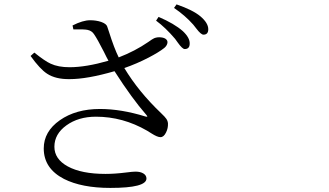

<svg xmlns="http://www.w3.org/2000/svg" viewBox="-20 -831 1540 898"><path d="M496.1 47.9Q362.3 47.9 279.3 5.9Q184.6 -43 184.6 -136.7Q184.6 -215.8 259.8 -268.6Q335 -321.3 447.3 -321.3Q546.9 -321.3 660.2 -286.1Q668 -284.2 668.9 -285.6Q669.9 -287.1 665 -293Q596.7 -371.1 515.6 -498Q387.7 -460.9 305.7 -460.9Q240.2 -460 200.2 -486.3Q167 -507.8 123 -569.3L140.6 -585Q190.4 -544.9 216.8 -533.2Q252 -516.6 305.7 -516.6Q381.8 -516.6 487.3 -546.9Q479.5 -560.5 465.8 -588.9Q435.5 -648.4 419.9 -670.9Q409.2 -687.5 388.7 -691.4Q375 -694.3 332 -693.4Q326.2 -693.4 323.2 -693.4L319.3 -711.9Q367.2 -736.3 401.4 -736.3Q429.7 -736.3 453.1 -728.5Q477.5 -719.7 481.4 -707Q484.4 -698.2 490.2 -680.7Q513.7 -606.4 535.2 -562.5Q611.3 -591.8 673.8 -634.8Q692.4 -648.4 701.2 -652.3Q715.8 -658.2 733.4 -656.2Q751 -654.3 758.8 -645.5Q765.6 -637.7 762.2 -626.5Q758.8 -615.2 748 -606.4Q723.6 -586.9 674.8 -561.5Q620.1 -533.2 561.5 -512.7Q627.9 -402.3 733.4 -301.8Q752 -284.2 757.8 -275.4Q764.6 -265.6 765.6 -253.9Q766.6 -231.4 756.8 -211.9Q746.1 -189.5 730.5 -189.5Q715.8 -189.5 688.5 -207Q675.8 -214.8 668 -219.7Q554.7 -285.2 428.7 -285.2Q346.7 -285.2 290.5 -244.6Q234.4 -204.1 234.4 -144.5Q234.4 -86.9 296.9 -52.7Q361.3 -17.6 473.6 -17.6Q517.6 -17.6 571.3 -24.4Q600.6 -28.3 614.3 -28.3Q636.7 -28.3 650.9 -19.5Q665 -10.7 665 3.9Q665 47.9 496.1 47.9ZM843.8 -601.6Q833 -601.6 811.5 -631.8Q803.7 -643.6 798.8 -649.4Q753.9 -702.1 710 -734.4L721.7 -752Q794.9 -720.7 835 -685.5Q868.2 -654.3 867.2 -627Q867.2 -601.6 843.8 -601.6ZM931.6 -668.9Q919.9 -668.9 898.4 -697.3Q889.6 -709 883.8 -715.8Q845.7 -758.8 793.9 -793.9L805.7 -810.5Q881.8 -784.2 917 -754.9Q954.1 -723.6 954.1 -694.3Q954.1 -668.9 931.6 -668.9Z"/></svg>

Font: Bpmf GenYo Min R
Style: R
Weight: 400
Foundry: But Ko
Version: Version 1.320